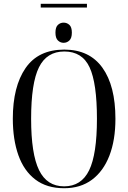

<svg xmlns="http://www.w3.org/2000/svg" viewBox="-20 -988 681 1018"><path d="M196 -948V-968H441V-948ZM317 -761Q300 -761 287 -773.5Q274 -786 274 -815Q274 -844 287 -856Q300 -868 317 -868Q335 -868 348 -856Q361 -844 361 -815Q361 -786 348 -773.5Q335 -761 317 -761ZM320 10Q228 10 167.5 -36Q107 -82 77.5 -165Q48 -248 48 -359Q48 -529 115.5 -627Q183 -725 321 -725Q454 -725 523 -629Q592 -533 592 -358Q592 -245 560 -162.5Q528 -80 467.5 -35Q407 10 320 10ZM320 0Q411 0 452.5 -85Q494 -170 494 -358Q494 -547 455 -631Q416 -715 321 -715Q228 -715 186.5 -631Q145 -547 145 -358Q145 -172 187 -86Q229 0 320 0Z"/></svg>

Font: Noto Serif Display Condensed
Style: Regular
Weight: 400
Width: 3
Designer: Monotype Design Team
Foundry: Monotype Imaging Inc.
Version: Version 2.009